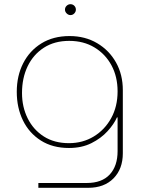

<svg xmlns="http://www.w3.org/2000/svg" viewBox="-20 -693 691 916"><path d="M163 203V180H394Q466 180 503.5 139.5Q541 99 541 28V-133H538Q524 -101 493 -67Q462 -33 416 -10Q370 13 309 13Q231 13 175 -22.5Q119 -58 89.5 -118.5Q60 -179 60 -255Q60 -331 90.5 -391Q121 -451 177.5 -486Q234 -521 312 -521Q386 -521 443.5 -487Q501 -453 533.5 -395Q566 -337 566 -263V38Q566 113 521.5 158Q477 203 401 203ZM309 -10Q375 -10 427.5 -42Q480 -74 510.5 -129.5Q541 -185 541 -257Q541 -327 512 -381Q483 -435 431 -466.5Q379 -498 310 -498Q240 -498 189.5 -465.5Q139 -433 112 -377Q85 -321 85 -249Q85 -183 112 -128.5Q139 -74 189 -42Q239 -10 309 -10ZM316 -621Q306 -621 298 -629Q290 -637 290 -647Q290 -658 298 -665.5Q306 -673 316 -673Q327 -673 334.5 -665.5Q342 -658 342 -647Q342 -637 334.5 -629Q327 -621 316 -621Z"/></svg>

Font: MuseoModerno Thin Thin
Style: Regular
Weight: 250
Version: Version 1.003